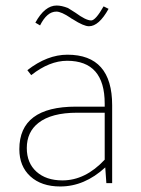

<svg xmlns="http://www.w3.org/2000/svg" viewBox="-20 -663 510 695"><path d="M125 -571 108 -581Q142 -643 185 -643Q203 -643 226 -634L253 -617Q291 -589 310 -589Q326 -589 355 -640L373 -631Q338 -568 302 -568Q283 -568 244 -593Q241 -595 237 -597L236 -598Q202 -621 184 -621Q150 -621 125 -571ZM386 0H365L361 -57Q286 12 198 12Q130 12 90 -24.5Q50 -61 50 -123Q50 -277 255 -277H359V-288Q359 -443 223 -443Q159 -443 93 -391L79 -409Q151 -465 224 -465Q386 -465 386 -282ZM359 -255H259Q166 -255 119 -218Q77 -185 77 -127Q77 -73 112 -41.5Q147 -10 206 -10Q289 -10 359 -85Z"/></svg>

Font: Tajawal ExtraLight
Style: Regular
Weight: 275
Designer: Boutros Fonts
Foundry: Created by Boutros International 2017
Version: Version 1.700